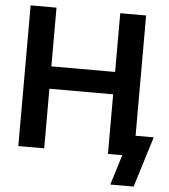

<svg xmlns="http://www.w3.org/2000/svg" viewBox="-59 -781 868 989"><g transform="rotate(5 375.0 -286.0)"><path d="M59.1 0V-727.5H192.9V-423.8H522.5V-727.5H656.2V0H522.5V-308.1H192.9V0ZM548.3 156.2 596.7 0H559.1V-105.5H750L668.9 156.2Z"/></g></svg>

Font: Inter Display Semi Bold
Style: Regular
Weight: 600
Designer: Rasmus Andersson
Foundry: rsms
Version: Version 4.000;git-37864ae